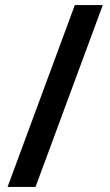

<svg xmlns="http://www.w3.org/2000/svg" viewBox="-20 -738 436 762"><path d="M388 -718 121 4H10L277 -718Z"/></svg>

Font: Noto Sans Lao Looped UI SmCd SmBd
Style: Regular
Weight: 600
Width: 4
Designer: Mark Frömberg, Ben Mitchell
Foundry: The Fontpad Ltd
Version: Version 1.001